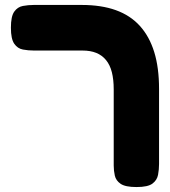

<svg xmlns="http://www.w3.org/2000/svg" viewBox="-20 -606 686 775"><path d="M531 149Q486 149 467 136Q448 123 443.5 103Q439 83 439 62V-245Q439 -285 431.5 -314.5Q424 -344 408 -363.5Q392 -383 368.5 -392.5Q345 -402 313 -402H117Q94 -402 72.5 -406Q51 -410 37.5 -429.5Q24 -449 24 -494Q24 -540 37.5 -559Q51 -578 72.5 -582Q94 -586 116 -586H310Q389 -586 447.5 -565Q506 -544 544.5 -501.5Q583 -459 602.5 -396Q622 -333 622 -247V56Q622 78 618 99.5Q614 121 595.5 135Q577 149 531 149Z"/></svg>

Font: Fredoka SemiExpanded
Style: Bold
Weight: 700
Width: 6
Designer: Ben Nathan
Foundry: Milena B. Brandão, Ben Nathan
Version: Version 2.001